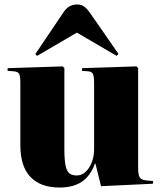

<svg xmlns="http://www.w3.org/2000/svg" viewBox="-20 -825 723 859"><path d="M246 14Q162 14 116.5 -33Q71 -80 71 -177V-458Q71 -486 65 -495.5Q59 -505 41 -506L14 -508V-520L260 -528L268 -521V-159Q268 -109 273.5 -83.5Q279 -58 291 -49Q303 -40 323 -40Q356 -40 378.5 -75Q401 -110 401 -159V-457Q401 -480 396.5 -492.5Q392 -505 374 -506L347 -508V-520L590 -528L598 -521V-73Q598 -45 604.5 -32.5Q611 -20 634 -18L665 -15L664 -3L432 8L407 -93H405Q384 -37 345.5 -11.5Q307 14 246 14ZM146 -575 138 -583 260 -764Q276 -789 291.5 -797Q307 -805 324 -805Q344 -805 357 -795.5Q370 -786 387 -761L510 -584L502 -575L324 -679Z"/></svg>

Font: Literata 72pt ExtraBold
Style: Regular
Weight: 800
Designer: Latin by Veronika Burian and Jose Scaglione. Greek by Irene Vlachou. Cyrillic by Vera Evstafieva.
Foundry: TypeTogether
Version: Version 3.002